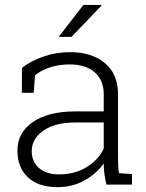

<svg xmlns="http://www.w3.org/2000/svg" viewBox="-20 -750 592 780"><path d="M50.8 0ZM412.1 0Q406.2 -26.9 403.8 -46.4Q401.4 -65.9 401.4 -85.9Q372.1 -44.4 323.2 -17.1Q274.4 10.3 213.4 10.3Q135.7 10.3 93.3 -29.8Q50.8 -69.8 50.8 -138.2Q50.8 -211.4 113.8 -254.4Q176.8 -297.4 284.7 -297.4H401.4V-367.2Q401.4 -423.8 365 -456.1Q328.6 -488.3 263.2 -488.3Q219.2 -488.3 182.9 -476.3Q146.5 -464.4 122.1 -443.8L117.2 -373H68.8L69.3 -474.6Q106 -502.9 157 -520.5Q208 -538.1 265.6 -538.1Q353 -538.1 406.2 -493.7Q459.5 -449.2 459.5 -366.2V-106.4Q459.5 -90.3 460.2 -75.4Q460.9 -60.5 463.4 -46.4L516.1 -43V0ZM219.7 -41.5Q283.2 -41.5 331.5 -70.8Q379.9 -100.1 401.4 -146.5V-252.4H283.7Q204.1 -252.4 156.5 -219.5Q108.9 -186.5 108.9 -136.2Q108.9 -93.8 138.4 -67.6Q168 -41.5 219.7 -41.5ZM318.8 -730H390.6L392.1 -727.1L270.5 -600.1H218.3Z"/></svg>

Font: TypoPRO Roboto Slab
Style: Light
Weight: 300
Designer: Google
Version: Version 1.100263; 2013; ttfautohint (v0.94.20-1c74) -l 8 -r 